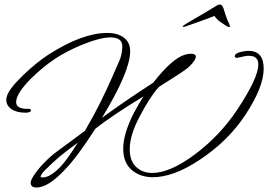

<svg xmlns="http://www.w3.org/2000/svg" viewBox="-20 -776 1197 857"><path d="M143 61Q117 61 117 40Q117 34 122 22Q153 -33 221 -90L359 -192Q396 -255 426 -315Q456 -375 480 -430L508 -494Q519 -517 522.5 -536.5Q526 -556 526 -569Q526 -609 473 -609Q426 -609 341 -574Q308 -560 279 -545Q250 -530 225 -513Q176 -481 120 -427Q52 -359 52 -320Q52 -290 104 -290H109Q118 -290 118 -284Q118 -273 94 -273Q54 -273 31 -289Q8 -305 8 -331Q8 -334 8.5 -337Q9 -340 10 -344Q18 -378 86 -443Q145 -499 196 -532Q347 -629 459 -629Q505 -629 533 -608Q561 -587 561 -547Q561 -457 435 -250Q473 -278 530 -317.5Q587 -357 664 -407Q749 -516 806 -532Q818 -536 833 -536Q854 -536 854 -523Q854 -508 825 -479Q821 -475 810.5 -467Q800 -459 783 -448Q766 -437 742.5 -422Q719 -407 689 -388Q649 -343 605 -259Q559 -174 559 -109Q559 -58 587.5 -31Q616 -4 659 -4Q739 -4 850 -87Q961 -170 1038 -285Q1133 -428 1133 -488Q1133 -527 1091 -527Q1076 -527 1044 -519Q1042 -518 1037 -518Q1028 -518 1028 -525Q1028 -535 1044 -541Q1071 -549 1089 -549Q1157 -549 1157 -470Q1157 -388 1077 -266Q1037 -205 985.5 -154.5Q934 -104 872 -63Q812 -23 759.5 -4Q707 15 662 15Q609 15 572 -14Q530 -47 530 -112Q530 -179 578 -273Q589 -293 599.5 -311.5Q610 -330 621 -346Q486 -264 406 -202Q365 -138 330 -91Q295 -44 266 -15Q194 61 143 61ZM170 16Q205 16 252 -34Q278 -61 327 -139Q313 -129 292.5 -113.5Q272 -98 246 -77Q230 -63 219 -53Q208 -43 202 -37Q189 -24 178.5 -14Q168 -4 163 7L161 11Q161 16 170 16ZM798 -656Q795 -656 795 -658Q795 -660 810 -669.5Q825 -679 847 -691.5Q869 -704 890 -716.5Q911 -729 924 -737Q938 -746 947 -751Q956 -756 962 -756Q972 -756 978 -737Q983 -721 988.5 -704.5Q994 -688 1000 -676Q1006 -664 1006 -659Q1006 -655 1003 -655Q998 -655 989 -661Q979 -667 963 -678.5Q947 -690 937 -705Q905 -692 869.5 -679.5Q834 -667 811 -659Q804 -656 798 -656Z"/></svg>

Font: Whisper
Style: Regular
Weight: 400
Designer: Robert E. Leuschke
Foundry: Robert E. Leuschke
Version: Version 1.010; ttfautohint (v1.8.4.7-5d5b)